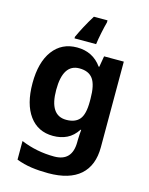

<svg xmlns="http://www.w3.org/2000/svg" viewBox="-144 -855 921 1185"><g transform="rotate(15 316.5 -263.0)"><path d="M255 -556Q356 -556 413 -476H417L429 -546H555V1Q555 118 486 179Q417 240 282 240Q224 240 174.5 233Q125 226 78 208V89Q179 131 291 131Q406 131 406 7V-4Q406 -21 407.5 -39Q409 -57 410 -71H406Q378 -28 339 -9Q300 10 251 10Q154 10 99.5 -64.5Q45 -139 45 -272Q45 -406 101 -481Q157 -556 255 -556ZM302 -435Q197 -435 197 -270Q197 -107 304 -107Q361 -107 388.5 -139.5Q416 -172 416 -253V-271Q416 -359 389 -397Q362 -435 302 -435ZM392 -753Q384 -724 375 -681Q366 -638 362 -606H224V-616Q239 -649 259.5 -687.5Q280 -726 305 -766H392Z"/></g></svg>

Font: Noto Sans Ethiopic
Style: Bold
Weight: 700
Designer: Monotype Design Team
Foundry: Monotype Imaging Inc.
Version: Version 2.102; ttfautohint (v1.8.4.7-5d5b)